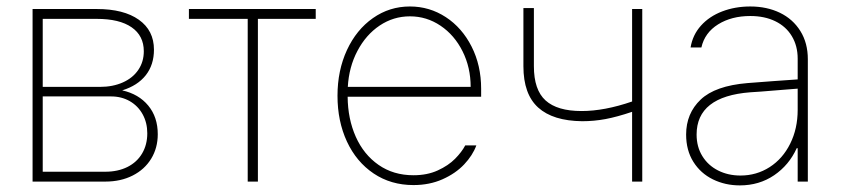

<svg xmlns="http://www.w3.org/2000/svg" viewBox="-20 -558 2585 590"><path d="M80.1 -530.3H277.3Q360.4 -530.3 406.7 -497.3Q453.1 -464.4 453.1 -405.3Q453.1 -358.9 428 -326.9Q402.8 -294.9 355.5 -280.3Q406.2 -269 435.5 -233.6Q464.8 -198.2 464.8 -145.5Q464.8 -103.5 444.6 -70.3Q424.3 -37.1 387.7 -18.6Q351.1 0 303.7 0H80.1ZM432.6 -148.4Q432.6 -180.7 418.5 -206.5Q404.3 -232.4 378.9 -247.1Q353.5 -261.7 321.3 -261.7H111.3V-30.3H303.7Q342.3 -30.3 371.6 -44.9Q400.9 -59.6 416.7 -86.4Q432.6 -113.3 432.6 -148.4ZM421.9 -400.4Q421.9 -448.2 384.5 -474.1Q347.2 -500 277.3 -500H111.3V-291H287.1Q326.7 -291 357.4 -304.7Q388.2 -318.4 405 -343.3Q421.9 -368.2 421.9 -400.4Z M560.5 -530.3H950.2V-500H772.5V0H741.2V-500H560.5Z M1017.1 -263.7Q1017.1 -341.3 1046.1 -404.1Q1075.2 -466.8 1126 -502.4Q1176.8 -538.1 1239.7 -538.1Q1299.8 -538.1 1349.9 -505.4Q1399.9 -472.7 1429.2 -414.8Q1458.5 -356.9 1458.5 -285.2V-260.7H1048.3Q1048.8 -192.9 1073.2 -137.9Q1097.7 -83 1143.3 -51.3Q1189 -19.5 1250.5 -19.5Q1293 -19.5 1325.4 -34.4Q1357.9 -49.3 1378.4 -70.1Q1398.9 -90.8 1409.7 -111.3H1443.8Q1432.6 -80.6 1406.2 -52.7Q1379.9 -24.9 1339.8 -7.1Q1299.8 10.7 1250.5 10.7Q1181.2 10.7 1128.2 -24.9Q1075.2 -60.5 1046.1 -123Q1017.1 -185.5 1017.1 -263.7ZM1426.3 -291Q1426.3 -350.6 1401.4 -400.4Q1376.5 -450.2 1333.7 -479Q1291 -507.8 1239.7 -507.8Q1189 -507.8 1146.7 -479.5Q1104.5 -451.2 1078.4 -401.6Q1052.2 -352.1 1048.8 -291Z M1953.6 0H1922.4V-214.4Q1876 -198.7 1840.6 -192.1Q1805.2 -185.5 1769 -185.5Q1679.2 -186.5 1633.8 -227.5Q1588.4 -268.6 1588.4 -354.5V-533.2H1620.6V-354.5Q1620.6 -281.7 1656.5 -249.3Q1692.4 -216.8 1767.1 -216.8Q1837.4 -216.8 1922.4 -246.1V-530.3H1953.6Z M2276.9 -302.7Q2313.5 -305.7 2357.2 -308.8Q2400.9 -312 2431.2 -314V-377.9Q2431.2 -417 2413.3 -446.8Q2395.5 -476.6 2362.5 -492.7Q2329.6 -508.8 2285.6 -508.8Q2228 -508.8 2186.8 -483.2Q2145.5 -457.5 2135.3 -412.1H2102.1Q2108.4 -450.7 2134 -479.2Q2159.7 -507.8 2199.2 -522.9Q2238.8 -538.1 2285.6 -538.1Q2336.4 -538.1 2376.5 -518.8Q2416.5 -499.5 2439.5 -462.6Q2462.4 -425.8 2462.4 -376V0H2431.2V-102.5H2428.2Q2404.8 -50.8 2358.9 -19.5Q2313 11.7 2253.4 11.7Q2208.5 11.7 2170.7 -6.8Q2132.8 -25.4 2110.6 -60.8Q2088.4 -96.2 2088.4 -144.5Q2088.4 -209.5 2133.1 -252Q2177.7 -294.4 2276.9 -302.7ZM2255.4 -18.6Q2304.7 -18.6 2345 -44.4Q2385.3 -70.3 2408.2 -116.5Q2431.2 -162.6 2431.2 -220.7V-285.6L2388.2 -282.2Q2300.8 -274.9 2285.6 -274.4Q2120.6 -261.7 2120.6 -144.5Q2120.6 -106.9 2138.2 -78.4Q2155.8 -49.8 2186.5 -34.2Q2217.3 -18.6 2255.4 -18.6Z"/></svg>

Font: Pretendard Thin
Style: Regular
Weight: 100
Designer: Base glyphs from Inter by Rasmus Andersson; Hangeul glyphs from Noto Sans CJK(Source Han Sans) by Jang Soo-young and Kan
Foundry: Kil Hyung-jin
Version: Version 1.309